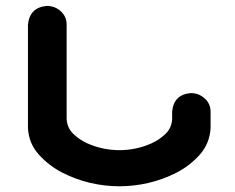

<svg xmlns="http://www.w3.org/2000/svg" viewBox="-20 -614 800 654"><path d="M386.7 20.5Q335.9 20.5 286.6 8.8Q237.3 -2.9 192.4 -25.9Q147.5 -48.8 112.8 -86.9Q78.1 -125 75.2 -177.7V-218.8V-530.3Q81.1 -588.9 139.6 -593.8Q167 -593.8 187 -575.7Q207 -557.6 207 -530.3V-208Q209 -177.7 230 -157.7Q251 -137.7 276.9 -126Q302.7 -114.3 330.6 -108.4Q358.4 -102.5 386.7 -102.5Q415 -102.5 442.9 -108.4Q470.7 -114.3 496.6 -126Q522.5 -137.7 543.5 -157.7Q564.5 -177.7 566.4 -208V-233.4Q571.3 -292 629.9 -296.9Q657.2 -296.9 677.2 -278.8Q697.3 -260.7 697.3 -233.4V-218.8V-177.7Q694.3 -125 660.2 -86.9Q626 -48.8 581.1 -25.9Q536.1 -2.9 486.8 8.8Q437.5 20.5 386.7 20.5Z"/></svg>

Font: Nico Moji
Style: Regular
Weight: 400
Version: Version 1.02